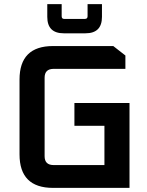

<svg xmlns="http://www.w3.org/2000/svg" viewBox="-20 -914 715 934"><path d="M75 -163V-527Q75 -690 238 -690H531L590 -644V-579H241Q197 -579 197 -536V-154Q197 -111 241 -111H488V-302H342V-413H610V0H238Q75 0 75 -163ZM210 -832V-894H280V-835Q280 -822 292 -822H393Q406 -822 406 -835V-894H476V-832Q476 -752 396 -752H290Q210 -752 210 -832Z"/></svg>

Font: Oxanium SemiBold
Style: Regular
Weight: 600
Designer: Severin Meyer
Version: Version 2.000